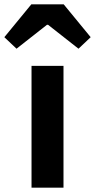

<svg xmlns="http://www.w3.org/2000/svg" viewBox="-66 -863 437 883"><path d="M79 0V-560H226V0ZM-46 -692 78 -843H227L351 -692L295 -639L155 -749H150L10 -639Z"/></svg>

Font: Swei Fan Sans CJK TC
Style: Bold
Weight: 700
Version: Version 2.130